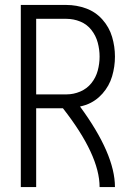

<svg xmlns="http://www.w3.org/2000/svg" viewBox="-20 -755 540 775"><path d="M64 0V-735H248Q289 -735 327.5 -721Q366 -707 393.5 -676Q421 -645 432.5 -606Q444 -567 444 -526.5Q444 -486 432.5 -447Q421 -408 393.5 -377Q366 -346 328 -332Q316 -328 303 -325Q444 -133 444 0H382Q382 -129 234 -318H126V0ZM126 -374H248Q277 -374 304 -385.5Q331 -397 349 -419.5Q367 -442 374.5 -470Q382 -498 382 -526.5Q382 -555 374.5 -583Q367 -611 349 -634Q331 -657 304 -668Q277 -679 248 -679H126Z"/></svg>

Font: Iosevka SS01 Light
Style: Regular
Weight: 300
Monospace: yes
Designer: Belleve Invis
Foundry: Belleve Invis
Version: 2.3.3; ttfautohint (v1.8.3)